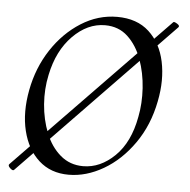

<svg xmlns="http://www.w3.org/2000/svg" viewBox="-40 -438 487 491"><g transform="rotate(5 203.5 -192.0)"><path d="M13 14Q10 17 3 10.5Q-4 4 0 0L386 -398Q388 -400 396 -395Q404 -390 400 -386ZM153 14Q107 14 76.5 -13.5Q46 -41 34.5 -88Q23 -135 34 -193Q45 -251 75.5 -297.5Q106 -344 149.5 -371.5Q193 -399 242 -399Q293 -399 324 -370.5Q355 -342 365 -295Q375 -248 364 -193Q352 -131 319 -84Q286 -37 242 -11.5Q198 14 153 14ZM188 -11Q232 -11 269 -47Q306 -83 318 -149Q325 -184 322.5 -223Q320 -262 307.5 -296.5Q295 -331 271.5 -353Q248 -375 213 -375Q168 -375 130.5 -337Q93 -299 80 -236Q72 -199 75 -160Q78 -121 91.5 -87Q105 -53 129.5 -32Q154 -11 188 -11Z"/></g></svg>

Font: Cormorant Garamond Light
Style: Italic
Weight: 300
Italic angle: -10°
Designer: Christian Thalmann (Catharsis Fonts)
Foundry: Catharsis Fonts
Version: Version 4.001